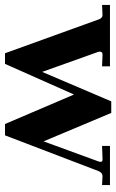

<svg xmlns="http://www.w3.org/2000/svg" viewBox="124 -608 480 795"><g transform="rotate(90 364.5 -210.0)"><path d="M570.8 -424.8H732.9V-392.1L695.8 -394Q681.6 -394 674.8 -377L526.9 9.8H480L357.9 -275.9L231 9.8H187L45.9 -380.9Q40 -394 28.8 -394L-13.2 -392.1V-424.8H241.2V-392.1L196.8 -394Q175.3 -396 182.1 -374L264.2 -144L386.2 -430.2H434.1L551.8 -149.9L634.8 -377Q637.7 -382.8 636.2 -389.2Q634.3 -395 624 -394L570.8 -392.1Z"/></g></svg>

Font: Unna-Bold
Style: Bold
Weight: 700
Designer: Jorge de Buen U.
Foundry: Omnibus-Type
Version: Version 2.006;PS 002.006;hotconv 1.0.70;makeotf.lib2.5.58329